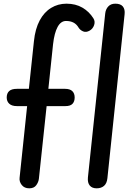

<svg xmlns="http://www.w3.org/2000/svg" viewBox="-20 -1024 720 1044"><path d="M139 0Q112.5 0 98.2 -18.2Q84 -36.5 86.5 -57L127.5 -447H72.5Q44.5 -447 30.5 -459.8Q16.5 -472.5 16.5 -494Q16.5 -516.5 29.8 -528.8Q43 -541 72.5 -541H137L164.5 -800Q171.5 -867.5 195.8 -912.8Q220 -958 257.8 -981Q295.5 -1004 341.5 -1004Q391 -1004 428 -982.5Q465 -961 488 -924Q498.5 -907.5 491.8 -887.5Q485 -867.5 467.5 -857.5Q448.5 -846.5 432.2 -853.2Q416 -860 407.5 -873.5Q396.5 -892.5 379.5 -901.2Q362.5 -910 339 -910Q311 -910 293.2 -877.5Q275.5 -845 268.5 -783.5L243 -541H333.5Q360.5 -541 373.2 -528.5Q386 -516 386 -494Q386 -472 374.2 -459.5Q362.5 -447 335.5 -447H233.5L191.5 -52.5Q189.5 -34 177.2 -17Q165 0 139 0ZM505.5 0Q480.5 0 468 -15.2Q455.5 -30.5 458 -58.5L552 -950Q554.5 -974 568.8 -989Q583 -1004 607 -1004Q635.5 -1004 648 -988.8Q660.5 -973.5 657.5 -946.5L564 -55Q561 -26.5 545.5 -13.2Q530 0 505.5 0Z"/></svg>

Font: Edu SA Hand Medium
Style: Regular
Weight: 500
Designer: Tina and Corey Anderson, Eben Sorkin, Mirko Velimirovic
Foundry: Google for Education
Version: Version 2.000